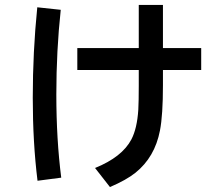

<svg xmlns="http://www.w3.org/2000/svg" viewBox="-20 -693 920 787"><path d="M548.8 -672.9H647.9V-496.1H804.7V-406.2H647.9V-344.2Q647.9 -221.2 635.7 -158.2Q614.7 -48.8 535.2 15.1Q498 44.9 430.7 73.7L369.6 -4.4Q480.5 -49.3 518.6 -121.6Q542 -166.5 546.9 -243.2Q548.8 -278.8 548.8 -340.3V-406.2H296.9V-496.1H548.8ZM133.8 47.9Q114.3 -108.9 114.3 -292.5Q114.3 -480.5 132.8 -663.1L229 -652.8Q210.9 -484.9 210.9 -305.7Q210.9 -122.1 231 35.2Z"/></svg>

Font: FORM UDPGothic
Style: Bold
Weight: 700
Foundry: Pronama LLC
Version: Version 1.051